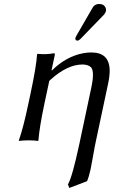

<svg xmlns="http://www.w3.org/2000/svg" viewBox="-20 -701 577 959"><path d="M474.6 -681.2Q500.5 -681.2 508.3 -660.2Q510.3 -652.8 509.3 -646Q506.3 -635.7 499.5 -627.9L381.3 -505.9Q373.5 -498.5 367.7 -498Q356.9 -498 356.4 -507.8Q356.4 -509.8 356.4 -511.2Q357.9 -515.6 360.8 -521L443.4 -664.1Q453.6 -680.7 474.6 -681.2ZM239.3 -349.1Q310.5 -419.4 397 -435.5Q417.5 -439 436.5 -439Q526.9 -439 527.8 -348.6Q527.8 -318.8 519.5 -280.8L458.5 5.9Q452.6 33.2 443.8 84Q436 126 432.6 144Q423.8 184.1 414.6 204.1L326.2 237.8L319.3 220.2Q340.8 184.1 376.5 17.1Q377.9 11.2 378.9 5.9L436 -263.2Q453.1 -343.3 435.1 -364.3Q421.4 -378.4 392.6 -378.9Q316.9 -378.9 233.9 -304.2Q229.5 -300.3 226.1 -296.9L201.2 -180.2Q176.8 -64 171.9 0L169.4 2.9Q151.9 0 123 0Q94.2 0 75.2 2.9L74.2 0Q96.2 -62 121.1 -180.2L132.8 -234.9Q162.1 -373 165 -429.2L168 -432.1Q210.9 -427.7 249.5 -435.1Q254.9 -435.1 253.9 -427.2Q253.4 -425.8 253.4 -424.8L237.8 -352.1Z"/></svg>

Font: Linux Biolinum Slanted O
Style: Slanted
Weight: 400
Designer: Philipp H. Poll
Foundry: Philipp H. Poll
Version: Version 1.0.4